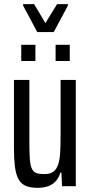

<svg xmlns="http://www.w3.org/2000/svg" viewBox="-20 -894 435 922"><path d="M160 8Q124 8 101.5 -2.5Q79 -13 67.5 -36Q56 -59 51.5 -95Q47 -131 47 -182V-510H121V-209Q121 -158 123.5 -127.5Q126 -97 134 -82Q142 -67 156 -62.5Q170 -58 193 -58Q220 -58 235.5 -69Q251 -80 259 -103Q267 -126 269 -162.5Q271 -199 271 -250V-510H344V0H278L275 -65H270Q263 -42 249 -25.5Q235 -9 213 -0.5Q191 8 160 8ZM82 -601V-679H150V-601ZM247 -601V-679H315V-601ZM159 -740 91 -867V-874H144L198 -783L254 -874H306V-867L238 -740Z"/></svg>

Font: Saira ExtraCondensed Medium
Style: Regular
Weight: 500
Width: 2
Designer: Hector Gatti with collaboration of the Omnibus-Type team
Foundry: Omnibus-Type
Version: Version 1.101